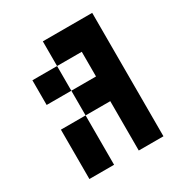

<svg xmlns="http://www.w3.org/2000/svg" viewBox="-162 -802 870 921"><g transform="rotate(-30 273.5 -342.0)"><path d="M205.1 -410.2H68.4V-546.9H205.1ZM341.8 -546.9H205.1V-683.6H478.5V0H341.8V-273.4H205.1V-410.2H341.8ZM68.4 -273.4H205.1V0H68.4Z"/></g></svg>

Font: DatCub
Style: Bold
Weight: 700
Designer: GGBot
Version: 1.00